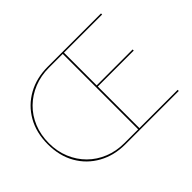

<svg xmlns="http://www.w3.org/2000/svg" viewBox="-137 -962 1224 1224"><g transform="rotate(-45 475.5 -350.0)"><path d="M871 -10V0H390Q289 0 209.5 -44Q130 -88 85 -166.5Q40 -245 40 -350Q40 -455 85 -533.5Q130 -612 209 -656Q288 -700 390 -700H870V-690H526V-395H850V-385H526V-10ZM390 -10H515V-690H390Q318 -690 256 -665Q194 -640 147.5 -594.5Q101 -549 75.5 -486.5Q50 -424 50 -350Q50 -276 76 -213.5Q102 -151 148 -105.5Q194 -60 256 -35Q318 -10 390 -10Z"/></g></svg>

Font: Jost* Hairline
Style: Regular
Weight: 100
Version: Version 3.7